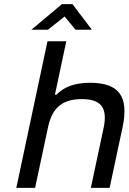

<svg xmlns="http://www.w3.org/2000/svg" viewBox="-20 -910 623 930"><path d="M210 -710 59 0H150L212 -291C232 -388 282 -430 376 -430C470 -430 502 -388 482 -291L420 0H511L574 -295C605 -443 556 -509 417 -509C342 -509 291 -490 253 -451H246L301 -710ZM132 -766H212L293 -830L346 -766H425L331 -890H280Z"/></svg>

Font: LT Wave Text Italic
Style: Regular
Weight: 400
Designer: Daniel Lyons
Version: Version 2.5 (Glyphs App)